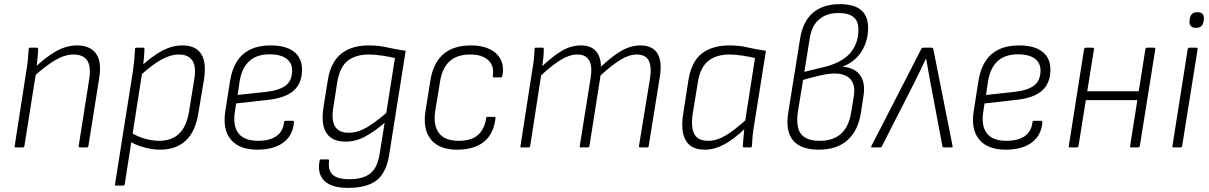

<svg xmlns="http://www.w3.org/2000/svg" viewBox="-20 -714 5854 930"><path d="M367 0Q360 0 361 -6L412 -330Q432 -450 336 -450Q293 -450 245.5 -421.5Q198 -393 141 -341L147 -385Q198 -435 249.5 -464.5Q301 -494 353 -494Q416 -494 445 -454.5Q474 -415 460 -333L408 -6Q406 0 400 0ZM56 0Q49 0 51 -6L107 -367Q112 -395 115 -424.5Q118 -454 119 -476Q119 -483 126 -483H158Q164 -483 165 -476Q164 -457 161.5 -429Q159 -401 156 -378L155 -365L98 -6Q96 0 90 0Z M756 11Q719 11 678.5 0Q638 -11 607 -30L613 -73Q644 -53 680.5 -42.5Q717 -32 752 -32Q811 -32 847 -66Q883 -100 895 -170L920 -324Q932 -389 912.5 -419.5Q893 -450 847 -450Q806 -450 761 -425Q716 -400 656 -345L661 -391Q718 -443 766 -468.5Q814 -494 864 -494Q928 -494 954.5 -452.5Q981 -411 968 -328L941 -167Q927 -77 880 -33Q833 11 756 11ZM542 185Q536 185 537 179L624 -370Q628 -398 630.5 -425Q633 -452 634 -476Q634 -483 641 -483H673Q680 -483 680 -476Q679 -458 677 -433Q675 -408 672 -388L669 -365L584 179Q582 185 576 185Z M1226 11Q1140 11 1099 -37Q1058 -85 1071 -173L1094 -320Q1108 -408 1157 -451Q1206 -494 1291 -494Q1365 -494 1404 -463.5Q1443 -433 1443 -377Q1443 -311 1402.5 -275Q1362 -239 1276 -230L1124 -213L1117 -168Q1108 -101 1136.5 -66.5Q1165 -32 1230 -32Q1286 -32 1318.5 -54.5Q1351 -77 1356 -122Q1357 -129 1363 -129H1398Q1404 -129 1404 -122Q1399 -58 1352.5 -23.5Q1306 11 1226 11ZM1131 -254 1269 -269Q1336 -277 1365.5 -301Q1395 -325 1395 -373Q1395 -410 1366.5 -430.5Q1338 -451 1286 -451Q1224 -451 1188 -418.5Q1152 -386 1141 -322Z M1766 -494Q1813 -494 1855 -484.5Q1897 -475 1945 -468L1866 30Q1853 120 1806 158Q1759 196 1666 196Q1586 196 1551 162Q1516 128 1528 65Q1529 58 1535 58H1568Q1575 58 1574 66Q1568 110 1591 132Q1614 154 1673 154Q1737 154 1772.5 127Q1808 100 1819 31L1843 -119Q1794 -77 1748.5 -52.5Q1703 -28 1654 -28Q1588 -28 1561 -70Q1534 -112 1547 -196L1568 -327Q1582 -413 1632.5 -453.5Q1683 -494 1766 -494ZM1669 -71Q1712 -71 1755 -96Q1798 -121 1851 -167L1893 -433Q1862 -440 1828.5 -445Q1795 -450 1766 -450Q1705 -450 1666 -421Q1627 -392 1614 -319L1595 -197Q1584 -133 1602.5 -102Q1621 -71 1669 -71Z M2197 11Q2109 12 2068 -37.5Q2027 -87 2041 -175L2064 -320Q2077 -407 2126 -450.5Q2175 -494 2262 -494Q2315 -494 2352 -476Q2389 -458 2405.5 -425Q2422 -392 2413 -347Q2412 -339 2406 -339H2373Q2366 -339 2367 -347Q2375 -395 2345 -422.5Q2315 -450 2258 -450Q2193 -450 2157 -416.5Q2121 -383 2111 -316L2088 -176Q2078 -106 2106.5 -69Q2135 -32 2201 -32Q2263 -32 2294.5 -59.5Q2326 -87 2335 -141Q2335 -148 2341 -148H2375Q2381 -148 2380 -141Q2371 -65 2324.5 -27.5Q2278 10 2197 11Z M2506 0Q2499 0 2501 -6L2557 -367Q2562 -394 2565.5 -423Q2569 -452 2569 -476Q2569 -483 2575 -483H2608Q2614 -483 2614 -477Q2614 -457 2612 -436.5Q2610 -416 2607 -394Q2660 -444 2703.5 -469Q2747 -494 2794 -494Q2841 -494 2865.5 -467.5Q2890 -441 2891 -391Q2945 -442 2990 -468Q3035 -494 3082 -494Q3141 -494 3164.5 -455Q3188 -416 3176 -342L3122 -6Q3121 0 3115 0H3081Q3074 0 3075 -7L3129 -337Q3137 -392 3122 -421Q3107 -450 3064 -450Q3027 -450 2985 -424Q2943 -398 2889 -349L2835 -6Q2834 0 2827 0H2794Q2787 0 2788 -6L2841 -337Q2850 -392 2834 -421Q2818 -450 2776 -450Q2739 -450 2697 -424.5Q2655 -399 2601 -349L2548 -6Q2546 0 2540 0Z M3394 11Q3327 11 3301.5 -34Q3276 -79 3289 -161L3314 -323Q3329 -416 3379.5 -455Q3430 -494 3514 -494Q3560 -494 3600.5 -484.5Q3641 -475 3690 -468L3634 -116Q3628 -81 3625.5 -55.5Q3623 -30 3622 -6Q3622 0 3615 0H3584Q3578 0 3578 -6Q3579 -26 3581 -46.5Q3583 -67 3585 -88Q3534 -39 3487 -14Q3440 11 3394 11ZM3411 -32Q3451 -32 3493 -56.5Q3535 -81 3590 -131L3637 -433Q3606 -440 3573.5 -445Q3541 -450 3514 -450Q3451 -450 3412 -420Q3373 -390 3361 -320L3335 -161Q3326 -98 3343 -65Q3360 -32 3411 -32Z M3946 11Q3858 11 3820.5 -35Q3783 -81 3799 -174L3855 -524Q3868 -609 3917 -651.5Q3966 -694 4048 -694Q4116 -694 4150.5 -665.5Q4185 -637 4185 -579Q4185 -516 4153.5 -465.5Q4122 -415 4063 -392V-391Q4123 -385 4148 -347Q4173 -309 4162 -246L4150 -168Q4137 -82 4085.5 -35.5Q4034 11 3946 11ZM3951 -32Q4082 -32 4103 -171L4116 -250Q4124 -304 4098.5 -331Q4073 -358 4023 -358Q3994 -358 3952.5 -348.5Q3911 -339 3870 -327L3845 -174Q3834 -99 3859.5 -65.5Q3885 -32 3951 -32ZM3876 -366 3962 -387Q4052 -407 4095 -453.5Q4138 -500 4138 -571Q4138 -612 4114 -631.5Q4090 -651 4041 -651Q3984 -651 3947.5 -620Q3911 -589 3902 -527Z M4204 0Q4197 0 4201 -7L4442 -476Q4445 -483 4452 -483H4493Q4500 -483 4501 -475L4594 -7Q4596 0 4588 0H4552Q4546 0 4545 -5L4486 -318Q4481 -346 4476 -373.5Q4471 -401 4466 -430H4465Q4452 -402 4438 -373.5Q4424 -345 4410 -316L4251 -4Q4249 0 4244 0Z M4851 11Q4765 11 4724 -37Q4683 -85 4696 -173L4719 -320Q4733 -408 4782 -451Q4831 -494 4916 -494Q4990 -494 5029 -463.5Q5068 -433 5068 -377Q5068 -311 5027.5 -275Q4987 -239 4901 -230L4749 -213L4742 -168Q4733 -101 4761.5 -66.5Q4790 -32 4855 -32Q4911 -32 4943.5 -54.5Q4976 -77 4981 -122Q4982 -129 4988 -129H5023Q5029 -129 5029 -122Q5024 -58 4977.5 -23.5Q4931 11 4851 11ZM4756 -254 4894 -269Q4961 -277 4990.5 -301Q5020 -325 5020 -373Q5020 -410 4991.5 -430.5Q4963 -451 4911 -451Q4849 -451 4813 -418.5Q4777 -386 4766 -322Z M5460 0Q5452 0 5454 -7L5528 -476Q5530 -483 5536 -483H5569Q5577 -483 5576 -476L5501 -7Q5499 0 5493 0ZM5163 0Q5155 0 5157 -7L5231 -476Q5233 -483 5239 -483H5272Q5279 -483 5279 -476L5204 -7Q5202 0 5196 0ZM5230 -229 5236 -272H5504L5498 -229Z M5665 0Q5657 0 5659 -7L5733 -476Q5735 -483 5741 -483H5774Q5782 -483 5781 -476L5706 -7Q5704 0 5698 0ZM5773 -579Q5756 -579 5748 -588Q5740 -597 5742 -613L5743 -622Q5745 -638 5754 -646.5Q5763 -655 5780 -655Q5797 -655 5805 -646Q5813 -637 5811 -622L5810 -613Q5808 -596 5799 -587.5Q5790 -579 5773 -579Z"/></svg>

Font: Sofia Sans Semi Condensed Light
Style: Italic
Weight: 300
Italic angle: -9°
Version: Version 4.100